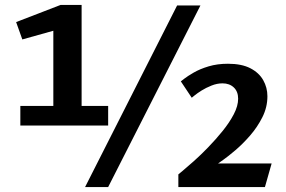

<svg xmlns="http://www.w3.org/2000/svg" viewBox="-20 -754 1151 774"><path d="M694 -732H788L416 0H323ZM62 -327H195V-630L70 -595L45 -665L224 -734H309V-327H416V-248H62ZM699 -51Q699 -51 716.5 -65.5Q734 -80 761.5 -104.5Q789 -129 819.5 -160.5Q850 -192 877.5 -226Q905 -260 922.5 -293.5Q940 -327 940 -356Q940 -385 922.5 -401.5Q905 -418 877 -418Q855 -418 832.5 -409Q810 -400 792.5 -389Q775 -378 764 -369Q753 -360 753 -360L709 -426Q709 -426 722.5 -436.5Q736 -447 761 -461.5Q786 -476 821 -486.5Q856 -497 899 -497Q954 -497 989 -479Q1024 -461 1041 -431Q1058 -401 1058 -366Q1058 -322 1038 -282Q1018 -242 988.5 -208Q959 -174 929 -148.5Q899 -123 879 -109Q859 -95 859 -95H1075L1048 0H699Z"/></svg>

Font: Rosario Light
Style: Bold
Weight: 700
Version: Version 1.101; ttfautohint (v1.8.1.43-b0c9)